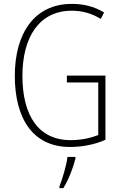

<svg xmlns="http://www.w3.org/2000/svg" viewBox="-20 -744 624 985"><path d="M323 -356V-321H484V-51C445 -36 395 -25 343 -25C176 -25 95 -153 95 -355C95 -553 181 -689 348 -689C397 -689 446 -678 497 -647L514 -680C461 -712 407 -724 348 -724C156 -724 56 -572 56 -355C56 -138 147 10 339 10C400 10 466 -2 521 -27V-356ZM367 70V61H326C322 102 299 177 285 212V221H305C333 176 355 117 367 70Z"/></svg>

Font: Noto Sans Gujarati Condensed ExtraLight
Style: Regular
Weight: 200
Width: 3
Designer: Jelle Bosma - Monotype Design Team, Universal Thirst
Foundry: Monotype Imaging Inc.
Version: Version 2.106